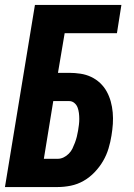

<svg xmlns="http://www.w3.org/2000/svg" viewBox="-20 -755 540 775"><path d="M0 0 121 -735H470L452 -621H241L214 -461H259Q282 -461 305 -457.5Q328 -454 348 -444.5Q368 -435 384 -420Q400 -405 410.5 -386Q421 -367 427 -345.5Q433 -324 435 -301Q437 -278 435.5 -255Q434 -232 430 -208Q426 -182 418 -155.5Q410 -129 396 -105Q382 -81 362 -60Q342 -39 317.5 -25Q293 -11 266 -5.5Q239 0 212 0ZM213 -114Q225 -114 236.5 -119.5Q248 -125 257.5 -134.5Q267 -144 272.5 -155.5Q278 -167 282.5 -179Q287 -191 290 -203Q293 -215 295 -227Q297 -239 298.5 -251Q300 -263 300 -275Q300 -287 298.5 -299Q297 -311 293 -321.5Q289 -332 280 -339.5Q271 -347 259 -347H195L157 -114Z"/></svg>

Font: Iosevka Term Curly Hv Obl
Style: Regular
Weight: 900
Italic angle: -9°
Designer: Belleve Invis
Foundry: Belleve Invis
Version: Version 32.3.0